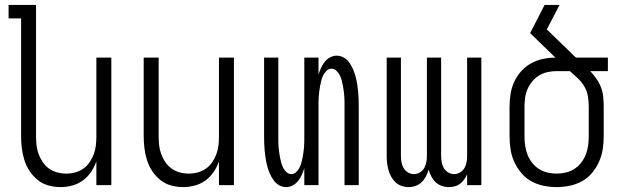

<svg xmlns="http://www.w3.org/2000/svg" viewBox="-20 -755 2540 783"><path d="M227 8Q202 8 178 1.5Q154 -5 134.5 -20.5Q115 -36 101 -57Q87 -78 79.5 -102Q72 -126 69 -150.5Q66 -175 66 -200V-680H15V-735H127V-200Q127 -181 129 -162.5Q131 -144 137.5 -126.5Q144 -109 154.5 -93.5Q165 -78 180 -67.5Q195 -57 213 -52Q231 -47 250 -47Q269 -47 287 -52Q305 -57 320 -67.5Q335 -78 345.5 -93.5Q356 -109 362.5 -126.5Q369 -144 371 -162.5Q373 -181 373 -200V-520H434V0H373V-97Q365 -74 351.5 -54Q338 -34 318.5 -19.5Q299 -5 275 1.5Q251 8 227 8Z M727 8Q702 8 678 1.5Q654 -5 634.5 -20.5Q615 -36 601 -57Q587 -78 579.5 -102Q572 -126 569 -150.5Q566 -175 566 -200V-520H627V-200Q627 -181 629 -162.5Q631 -144 637.5 -126.5Q644 -109 654.5 -93.5Q665 -78 680 -67.5Q695 -57 713 -52Q731 -47 750 -47Q769 -47 787 -52Q805 -57 820 -67.5Q835 -78 845.5 -93.5Q856 -109 862.5 -126.5Q869 -144 871 -162.5Q873 -181 873 -200V-520H934V0H873V-97Q865 -74 851.5 -54Q838 -34 818.5 -19.5Q799 -5 775 1.5Q751 8 727 8Z M1147 8Q1131 8 1117.5 0Q1104 -8 1095 -21Q1086 -34 1080 -48Q1074 -62 1070 -77Q1066 -92 1063.5 -107.5Q1061 -123 1059.5 -138.5Q1058 -154 1057.5 -169.5Q1057 -185 1057 -200V-520H1115V-200Q1115 -189 1115 -178Q1115 -167 1116 -156Q1117 -145 1118.5 -134Q1120 -123 1122 -112.5Q1124 -102 1127 -91Q1130 -80 1135 -70.5Q1140 -61 1148.5 -53Q1157 -45 1168 -45Q1179 -45 1187.5 -53Q1196 -61 1201 -70.5Q1206 -80 1209 -91Q1212 -102 1214 -112.5Q1216 -123 1217.5 -134Q1219 -145 1220 -156Q1221 -167 1221 -178Q1221 -189 1221 -200V-520H1279V-451Q1283 -464 1289 -477.5Q1295 -491 1304 -502.5Q1313 -514 1326 -521Q1339 -528 1353 -528Q1369 -528 1382.5 -520Q1396 -512 1405 -499Q1414 -486 1420 -472Q1426 -458 1430 -443Q1434 -428 1436.5 -412.5Q1439 -397 1440.5 -381.5Q1442 -366 1442.5 -350.5Q1443 -335 1443 -320V0H1385V-320Q1385 -331 1385 -342Q1385 -353 1384 -364Q1383 -375 1381.5 -386Q1380 -397 1378 -407.5Q1376 -418 1373 -429Q1370 -440 1365 -449.5Q1360 -459 1351.5 -467Q1343 -475 1332 -475Q1321 -475 1312.5 -467Q1304 -459 1299 -449.5Q1294 -440 1291 -429Q1288 -418 1286 -407.5Q1284 -397 1282.5 -386Q1281 -375 1280 -364Q1279 -353 1279 -342Q1279 -331 1279 -320V0H1221V-69Q1217 -56 1211 -42.5Q1205 -29 1196 -17.5Q1187 -6 1174 1Q1161 8 1147 8Z M1646 8Q1631 8 1617 3Q1603 -2 1592.5 -12Q1582 -22 1575 -35Q1568 -48 1564 -62.5Q1560 -77 1558.5 -91.5Q1557 -106 1557 -121V-520H1615V-121Q1615 -108 1617 -95Q1619 -82 1625.5 -70.5Q1632 -59 1643.5 -52Q1655 -45 1668 -45Q1681 -45 1692.5 -52Q1704 -59 1710.5 -70.5Q1717 -82 1719 -95Q1721 -108 1721 -121V-520H1779V-121Q1779 -108 1781 -95Q1783 -82 1789.5 -70.5Q1796 -59 1807.5 -52Q1819 -45 1832 -45Q1845 -45 1856.5 -52Q1868 -59 1874.5 -70.5Q1881 -82 1883 -95Q1885 -108 1885 -121V-520H1943V0H1885V-44Q1880 -33 1873 -23Q1866 -13 1856 -5.5Q1846 2 1834 5Q1822 8 1810 8Q1795 8 1781 3Q1767 -2 1756.5 -12Q1746 -22 1739 -35.5Q1732 -49 1728 -63Q1724 -49 1717 -35.5Q1710 -22 1699.5 -12Q1689 -2 1675 3Q1661 8 1646 8Z M2250 8Q2223 8 2196.5 2.5Q2170 -3 2146.5 -16Q2123 -29 2105.5 -50Q2088 -71 2077 -95.5Q2066 -120 2062 -146.5Q2058 -173 2058 -200V-320Q2058 -346 2062 -371.5Q2066 -397 2077 -421Q2088 -445 2105.5 -464.5Q2123 -484 2145.5 -496.5Q2168 -509 2193.5 -514.5Q2219 -520 2245 -520L2142 -620L2201 -735H2262L2210 -635L2308 -540Q2313 -535 2318 -530Q2323 -525 2329 -520H2459V-465H2387Q2401 -450 2412.5 -433.5Q2424 -417 2431 -398.5Q2438 -380 2440 -360Q2442 -340 2442 -320V-200Q2442 -173 2438 -146.5Q2434 -120 2423 -95.5Q2412 -71 2394.5 -50Q2377 -29 2353.5 -16Q2330 -3 2303.5 2.5Q2277 8 2250 8ZM2250 -47Q2269 -47 2288 -51.5Q2307 -56 2323 -66.5Q2339 -77 2350.5 -92Q2362 -107 2369 -125Q2376 -143 2378.5 -162Q2381 -181 2381 -200V-320Q2381 -341 2377.5 -362.5Q2374 -384 2363 -402.5Q2352 -421 2336 -436Q2320 -451 2304 -465H2250Q2231 -465 2213 -461Q2195 -457 2179 -447.5Q2163 -438 2151 -423.5Q2139 -409 2131.5 -392Q2124 -375 2121.5 -357Q2119 -339 2119 -320V-200Q2119 -181 2121.5 -162Q2124 -143 2131 -125Q2138 -107 2149.5 -92Q2161 -77 2177 -66.5Q2193 -56 2212 -51.5Q2231 -47 2250 -47Z"/></svg>

Font: Iosevka Light
Style: Regular
Weight: 300
Monospace: yes
Designer: Belleve Invis
Foundry: Belleve Invis
Version: Version 32.5.0; ttfautohint (v1.8.4)